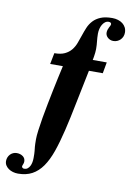

<svg xmlns="http://www.w3.org/2000/svg" viewBox="-100 -766 720 1053"><g transform="rotate(10 260.0 -240.0)"><path d="M520 -638.2Q520 -653.8 513.7 -666.3Q507.3 -678.7 496.3 -687.3Q485.4 -695.8 470.5 -700.4Q455.6 -705.1 438 -705.1Q398.9 -705.1 373.8 -694.6Q348.6 -684.1 332.5 -666.7Q316.4 -649.4 307.1 -627.4Q297.9 -605.5 290.3 -582.5Q282.7 -559.6 274.4 -537.6Q266.1 -515.6 252 -498.3Q237.8 -481 215.6 -470.5Q193.4 -460 158.2 -460L146 -397.9H216.8Q216.8 -397 212.6 -379.2Q208.5 -361.3 201.7 -329.8Q194.8 -298.3 187 -260Q179.2 -221.7 170.9 -179.7Q162.6 -137.7 156 -99.1Q149.4 -60.5 145.3 -28.6Q141.1 3.4 141.1 22Q141.1 37.1 141.4 46.9Q141.6 56.6 142.3 63.5Q143.1 70.3 143.6 75.7Q144 81.1 144.8 87.6Q145.5 94.2 145.8 103.3Q146 112.3 146 126Q146 137.7 143.8 149.7Q141.6 161.6 136.7 171.1Q131.8 180.7 124 186.8Q116.2 192.9 105 192.9Q99.6 192.9 95.7 189.5Q91.8 186 91.8 183.1Q91.8 177.7 95.5 169.9Q99.1 162.1 99.1 153.8Q99.1 135.7 85 125.5Q70.8 115.2 50.8 115.2Q40 115.2 30.8 119.4Q21.5 123.5 14.6 130.9Q7.8 138.2 3.9 147.7Q0 157.2 0 168Q0 181.2 6.3 191.7Q12.7 202.1 23.4 209.7Q34.2 217.3 47.9 221.2Q61.5 225.1 76.2 225.1Q121.6 225.1 154.5 207.3Q187.5 189.5 212.2 154.3Q236.8 119.1 255.1 66.9Q273.4 14.6 290 -54.7Q306.6 -124 323.5 -210Q340.3 -295.9 361.8 -397.9H439L450.2 -460H372.1Q372.1 -460 373.3 -466.1Q374.5 -472.2 376 -481.4Q377.4 -490.7 378.7 -501.7Q379.9 -512.7 379.9 -522Q379.9 -534.7 379.2 -544.9Q378.4 -555.2 377.4 -564.9Q376.5 -574.7 375.7 -584.7Q375 -594.7 375 -606.9Q375 -620.6 378.2 -633.8Q381.3 -647 387.5 -657.5Q393.6 -668 402.3 -674.6Q411.1 -681.2 421.9 -681.2Q429.7 -681.2 433.3 -678.2Q437 -675.3 437 -670.9Q437 -666.5 434.6 -661.6Q432.1 -656.7 429 -650.6Q425.8 -644.5 423.3 -637Q420.9 -629.4 420.9 -620.1Q420.9 -612.8 424.3 -606Q427.7 -599.1 433.6 -593.8Q439.5 -588.4 447.5 -585.2Q455.6 -582 464.8 -582Q476.6 -582 486.6 -586.4Q496.6 -590.8 504.2 -598.4Q511.7 -606 515.9 -616.2Q520 -626.5 520 -638.2Z"/></g></svg>

Font: Galatia SIL
Style: Bold
Weight: 700
Designer: Development by SIL's NRSI team
Version: Version 2.1